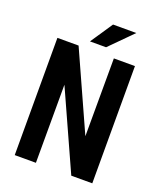

<svg xmlns="http://www.w3.org/2000/svg" viewBox="-160 -992 920 1094"><g transform="rotate(20 300.0 -445.5)"><path d="M532.2 0V-710.9H404.3L403.3 -238.8L190.4 -710.9H62V0H190.4L190.9 -473.6L404.8 0ZM334 -890.6 243.2 -755.4H340.8L475.1 -890.6Z"/></g></svg>

Font: Roboto Mono SemiBold
Style: Regular
Weight: 600
Monospace: yes
Designer: Google
Version: Version 3.000